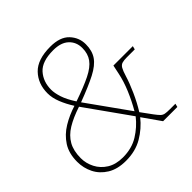

<svg xmlns="http://www.w3.org/2000/svg" viewBox="-190 -881 1049 1049"><g transform="rotate(-45 334.5 -357.0)"><path d="M200 10Q135 10 92 -16.5Q49 -43 28 -85Q7 -127 7 -175Q7 -240 35.5 -284Q64 -328 111 -356.5Q158 -385 213 -402Q188 -441 172.5 -480Q157 -519 157 -554Q157 -628 203 -676Q249 -724 348 -724Q423 -724 459 -686Q495 -648 495 -596Q495 -546 472 -512.5Q449 -479 396 -451.5Q343 -424 252 -390L424 -149Q453 -199 475.5 -252.5Q498 -306 508 -355L519 -407H669L664 -387H602Q580 -387 566.5 -383Q553 -379 544.5 -364.5Q536 -350 526 -317Q514 -277 490.5 -224.5Q467 -172 439 -127L485 -64Q500 -44 509.5 -34.5Q519 -25 532 -22.5Q545 -20 569 -20H611L606 0H496L423 -104Q384 -55 329 -22.5Q274 10 200 10ZM238 -411Q322 -440 372.5 -465Q423 -490 445 -520.5Q467 -551 467 -595Q467 -641 436 -670Q405 -699 346 -699Q259 -699 222 -657.5Q185 -616 185 -554Q185 -528 196.5 -492.5Q208 -457 238 -411ZM201 -15Q270 -15 321 -46.5Q372 -78 409 -125L227 -381Q163 -360 120.5 -334Q78 -308 56.5 -270Q35 -232 35 -175Q35 -135 54 -98Q73 -61 110 -38Q147 -15 201 -15Z"/></g></svg>

Font: Noto Serif Thin
Style: Italic
Weight: 100
Italic angle: -12°
Designer: Monotype Design Team
Foundry: Monotype Imaging Inc.
Version: Version 2.014; ttfautohint (v1.8.4.7-5d5b)